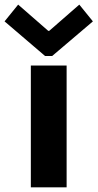

<svg xmlns="http://www.w3.org/2000/svg" viewBox="-49 -808 421 828"><path d="M84 -525.4H238.3V0H84ZM159.2 -674.8H163.1L293 -788.1L351.6 -715.8L175.8 -566.4H145.5L-29.3 -715.8L29.3 -788.1Z"/></svg>

Font: Reddit Sans Chocolate ExtraBold
Style: Regular
Weight: 800
Designer: Stephen Hutchings
Foundry: Reddit
Version: Version 1.011